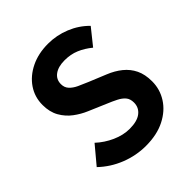

<svg xmlns="http://www.w3.org/2000/svg" viewBox="-208 -890 1041 1041"><g transform="rotate(-45 312.0 -370.0)"><path d="M312.2 13.8Q237.6 13.8 167 -14.1Q96.3 -42 42.1 -93.9L127.1 -195.5Q166.4 -158.9 216.5 -136.5Q266.7 -114 315.3 -114Q373.4 -114 403.1 -137.2Q432.7 -160.3 432.7 -198.6Q432.7 -226.6 418.5 -243.5Q404.3 -260.4 379.4 -273Q354.5 -285.7 321.4 -299.3L222.8 -341.5Q185.6 -357.1 151.1 -382.8Q116.6 -408.5 94.5 -447.2Q72.5 -486 72.5 -539.8Q72.5 -600.6 105.3 -649Q138.2 -697.3 196 -725.6Q253.8 -753.8 328.4 -753.8Q393.6 -753.8 454.7 -729.1Q515.7 -704.4 560.7 -658.5L486.3 -565.6Q450.6 -594.9 412.8 -610.8Q375.1 -626.8 328.4 -626.8Q279.7 -626.8 251.3 -606.2Q222.8 -585.5 222.8 -549.3Q222.8 -523 238.8 -505.8Q254.7 -488.6 280.8 -476.4Q306.9 -464.2 338.1 -451.4L435.1 -411.6Q480 -393.6 513.4 -366.6Q546.9 -339.5 565.2 -301.7Q583.6 -263.9 583.6 -210.2Q583.6 -149.7 551.3 -98.8Q519 -47.9 458.3 -17.1Q397.5 13.8 312.2 13.8Z"/></g></svg>

Font: Shanggu Sans SC VF
Style: Regular
Weight: 250
Designer: GuiWonder
Version: Version 1.021